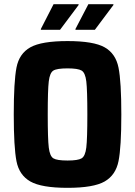

<svg xmlns="http://www.w3.org/2000/svg" viewBox="-20 -893 648 921"><path d="M46 -344Q46 -501 59 -568.5Q72 -636 125.5 -666Q179 -696 304 -696Q429 -696 482 -666Q535 -636 548.5 -568.5Q562 -501 562 -344Q562 -187 548.5 -120Q535 -53 482 -22.5Q429 8 304 8Q179 8 125.5 -22.5Q72 -53 59 -120Q46 -187 46 -344ZM399 -344Q399 -461 394 -502.5Q389 -544 371.5 -554.5Q354 -565 304 -565Q253 -565 236 -554.5Q219 -544 214 -503Q209 -462 209 -344Q209 -226 214 -185Q219 -144 236 -133.5Q253 -123 304 -123Q354 -123 371.5 -133.5Q389 -144 394 -185.5Q399 -227 399 -344ZM176 -750V-754L237 -873H357V-869L268 -750ZM342 -750V-754L404 -873H524V-869L435 -750Z"/></svg>

Font: Saira Semi Condensed
Style: Bold
Weight: 700
Width: 4
Designer: Hector Gatti with collaboration of the Omnibus-Type team
Foundry: Omnibus-Type
Version: Version 1.001; ttfautohint (v1.8)